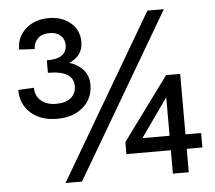

<svg xmlns="http://www.w3.org/2000/svg" viewBox="-51 -758 912 813"><g transform="rotate(-5 405.5 -351.0)"><path d="M184 -274Q114.5 -274 72.2 -311.5Q30 -349 30 -410L97 -413.5Q97 -378.5 121.2 -358Q145.5 -337.5 185.5 -337.5Q225.5 -337.5 247.8 -355.8Q270 -374 270 -406Q270 -471.5 161.5 -471.5V-524.5Q246.5 -523.5 246.5 -582.5Q246.5 -608 229 -623.2Q211.5 -638.5 183 -638.5Q151 -638.5 133.2 -621.5Q115.5 -604.5 114.5 -576.5L48.5 -580Q48.5 -633.5 87 -667.8Q125.5 -702 185 -702Q241 -702 277.5 -670.8Q314 -639.5 314 -590Q314 -530 255 -505.5Q292 -494.5 314.2 -469.2Q336.5 -444 336.5 -405.5Q336.5 -347 294.2 -310.5Q252 -274 184 -274ZM195 0 604 -697H674L265 0ZM462.5 -99.5V-150.5L659 -418H719V-161H785.5V-99.5H719V0H651.5V-99.5ZM536 -161H651.5V-324.5Z"/></g></svg>

Font: HK Grotesk Medium
Style: Regular
Weight: 500
Designer: Alfredo Marco Pradil
Foundry: Hanken Design Co.
Version: Version 3.001;FEAKit 1.0